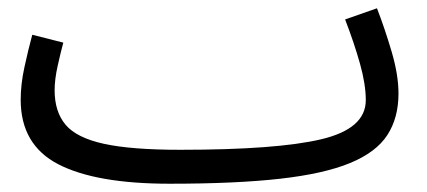

<svg xmlns="http://www.w3.org/2000/svg" viewBox="-20 -423 1033 464"><path d="M390 21Q212 21 121 -26Q30 -73 30 -182Q30 -219 39 -260.5Q48 -302 58 -339L133 -320Q127 -298 119.5 -264.5Q112 -231 112 -205Q112 -153 138.5 -121.5Q165 -90 231 -75.5Q297 -61 416 -61Q649 -61 756.5 -86.5Q864 -112 864 -181Q864 -219 850 -269Q836 -319 814 -376L891 -403Q910 -354 926.5 -298Q943 -242 943 -197Q943 -138 916 -96.5Q889 -55 826 -29Q763 -3 656.5 9Q550 21 390 21Z"/></svg>

Font: TSCustom
Style: Regular
Weight: 400
Designer: Monotype Design Team
Foundry: Monotype Imaging Inc.
Version: Version 2.004; ttfautohint (v1.8.3) -l 8 -r 50 -G 200 -x 14 